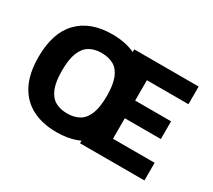

<svg xmlns="http://www.w3.org/2000/svg" viewBox="-130 -924 1312 1181"><g transform="rotate(30 525.5 -333.0)"><path d="M368.1 13.5Q269.1 13.5 196 -23.9Q122.8 -61.4 82.6 -138.1Q42.5 -214.8 42.5 -333Q42.5 -504.4 128.1 -592.3Q213.8 -680.2 368.1 -680.2Q467.4 -680.2 540.6 -642.8Q613.7 -605.3 653.9 -529Q694 -452.6 694 -333.7Q694 -162.3 608.7 -74.4Q523.4 13.5 368.1 13.5ZM368.1 -118.9Q419.1 -118.9 454.4 -139.9Q489.7 -160.8 508.3 -208.2Q526.9 -255.5 526.9 -334.4Q526.9 -413.3 508.3 -460.1Q489.7 -507 454.4 -527.4Q419.1 -547.8 368.1 -547.8Q317.4 -547.8 282.1 -526.7Q246.8 -505.6 228.2 -458.7Q209.6 -411.9 209.6 -332.3Q209.6 -253.4 228.2 -206.8Q246.8 -160.1 282.1 -139.5Q317.4 -118.9 368.1 -118.9ZM529.3 0V-667H986.7V-541.6H691.6V-397H946.8V-271H690.9V-125.4H986.7V0Z"/></g></svg>

Font: Maven Pro
Style: Regular
Weight: 400
Designer: Joe Prince
Foundry: Joe Prince
Version: Version 2.103